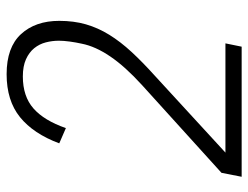

<svg xmlns="http://www.w3.org/2000/svg" viewBox="-105 -645 750 580"><g transform="rotate(-90 270.0 -355.0)"><path d="M419 0H26L38 -61L303 -301Q359 -352 389.5 -397Q420 -442 428 -483Q432 -501 434.5 -519.5Q437 -538 437 -552Q437 -572 432 -591.5Q427 -611 414.5 -626.5Q402 -642 381 -651.5Q360 -661 329 -661Q269 -661 232.5 -629Q196 -597 173 -531L127 -551Q156 -629 206 -669.5Q256 -710 336 -710Q417 -710 457 -666.5Q497 -623 497 -551Q497 -507 486.5 -470.5Q476 -434 455 -400Q434 -366 403 -332.5Q372 -299 332 -263L99 -49H429Z"/></g></svg>

Font: IBM Plex Sans Condensed Light
Style: Italic
Weight: 300
Width: 3
Italic angle: -11°
Designer: Mike Abbink, Paul van der Laan, Pieter van Rosmalen
Foundry: Bold Monday
Version: Version 1.3